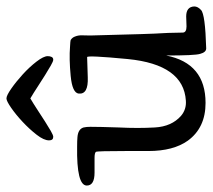

<svg xmlns="http://www.w3.org/2000/svg" viewBox="-100 -588 659 595"><g transform="rotate(-90 229.5 -290.5)"><path d="M342 -455Q337 -455 324 -462.5Q311 -470 294 -480.5Q277 -491 258 -503.5Q239 -516 222 -526Q205 -516 186 -503.5Q167 -491 150.5 -480.5Q134 -470 121 -462.5Q108 -455 103 -455Q92 -455 92 -468Q92 -484 109.5 -506.5Q127 -529 149.5 -550Q172 -571 193 -585.5Q214 -600 222 -600Q231 -600 252.5 -585Q274 -570 296.5 -549.5Q319 -529 336 -507Q353 -485 353 -472Q353 -465 350.5 -460Q348 -455 342 -455ZM-48 -351Q-48 -383 73 -381Q91 -381 102 -380Q127 -378 132 -361Q134 -352 134 -340Q134 -312 132 -252Q129 -192 132 -140Q135 -88 168 -59Q188 -42 215 -44Q327 -51 344 -224Q356 -350 350 -350Q345 -350 287 -348Q234 -346 237 -376Q239 -396 292 -401Q345 -406 382 -403Q401 -402 403 -401Q411 -396 414 -387Q418 -377 417.5 -365Q417 -353 417 -340Q422 -141 424 -119Q425 -111 426 -54Q426 -42 445 -42Q445 -42 476 -43Q506 -43 507 -18Q507 -7 496 3Q483 16 377 19Q365 19 360 0Q355 -16 355 -105Q331 17 208 17Q131 17 91 -38Q59 -83 59 -160Q59 -160 59 -229Q59 -318 56.5 -322.5Q54 -327 37 -327H-8Q-48 -327 -48 -351Z"/></g></svg>

Font: Scratch Savers
Style: Book
Weight: 400
Designer: Pablo Impallari, Rodrigo Fuenzalida, Brenda Gallo
Foundry: Pablo Impallari, Rodrigo Fuenzalida, Brenda Gallo
Version: Version 4.0b1